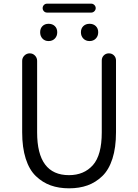

<svg xmlns="http://www.w3.org/2000/svg" viewBox="-20 -1026 756 1053"><path d="M101.6 -300.8V-692.4Q101.6 -709 113.8 -721.2Q126 -733.4 143.1 -733.4Q160.2 -733.4 171.9 -721.2Q183.6 -709 183.6 -692.4V-299.8Q183.6 -65.4 358.4 -65.4Q440.4 -65.4 489.3 -120.1Q538.1 -174.8 538.1 -299.8V-694.3Q538.1 -710.9 549.3 -722.2Q560.5 -733.4 577.1 -733.4Q593.8 -733.4 605 -722.2Q616.2 -710.9 616.2 -694.3V-300.8Q616.2 -216.8 596.7 -155.8Q577.1 -94.7 541 -60.1Q504.9 -25.4 460 -9.3Q415 6.8 358.9 6.8Q302.7 6.8 257.8 -9.3Q212.9 -25.4 176.8 -60.1Q140.6 -94.7 121.1 -155.8Q101.6 -216.8 101.6 -300.8ZM280.8 -814.5Q267.6 -800.8 246.6 -800.8Q225.6 -800.8 212.9 -814.5Q200.2 -828.1 200.2 -849.1Q200.2 -870.1 212.9 -882.8Q225.6 -895.5 246.6 -895.5Q267.6 -895.5 280.8 -882.8Q293.9 -870.1 293.9 -849.1Q293.9 -828.1 280.8 -814.5ZM238.3 -957Q227.5 -957 220.7 -964.4Q213.9 -971.7 213.9 -981.4Q213.9 -991.2 220.7 -998.5Q227.5 -1005.9 238.3 -1005.9H480.5Q490.2 -1005.9 497.6 -998.5Q504.9 -991.2 504.9 -981.4Q504.9 -971.7 497.6 -964.4Q490.2 -957 480.5 -957ZM505.4 -814.5Q492.2 -800.8 471.2 -800.8Q450.2 -800.8 437 -814.5Q423.8 -828.1 423.8 -849.1Q423.8 -870.1 437 -882.8Q450.2 -895.5 471.2 -895.5Q492.2 -895.5 505.4 -882.8Q518.6 -870.1 518.6 -849.1Q518.6 -828.1 505.4 -814.5Z"/></svg>

Font: Gen Jyuu Gothic Normal
Style: Regular
Weight: 300
Designer: [Source Han Sans]
Ryoko NISHIZUKA  (kana & ideographs); Paul D. Hunt (Latin, Greek & Cyrillic); Wenlong ZHANG  (bopomofo
Version: Version 1.002.20150607